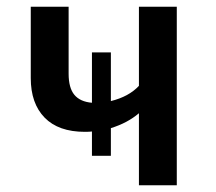

<svg xmlns="http://www.w3.org/2000/svg" viewBox="-20 -548 640 568"><path d="M503 -528V0H391V-213Q357 -184 308 -169V-87H252V-159Q245 -158 231 -158Q153 -158 112 -200Q71 -242 71 -317V-528H183V-330Q183 -288 200 -267.5Q217 -247 252 -244V-393H308V-249Q361 -262 391 -294V-528Z"/></svg>

Font: Fira Mono Medium
Style: Regular
Weight: 500
Designer: Carrois Corporate & Edenspiekermann AG
Foundry: Carrois Corporate GbR & Edenspiekermann AG
Version: Version 3.206